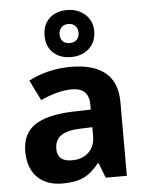

<svg xmlns="http://www.w3.org/2000/svg" viewBox="-55 -822 671 876"><g transform="rotate(-5 280.5 -383.5)"><path d="M394.5 0 367.7 -68.8H364.3Q329.1 -24.9 292.2 -7.8Q255.4 9.3 195.8 9.3Q123 9.3 81.1 -32.5Q39.1 -74.2 39.1 -151.4Q39.1 -231.9 95.5 -270.3Q151.9 -308.6 265.6 -313L353.5 -315.4V-337.9Q353.5 -415 274.9 -415Q213.9 -415 131.8 -378.4L85.9 -471.7Q173.8 -517.6 280.3 -517.6Q382.3 -517.6 436.8 -473.1Q491.2 -428.7 491.2 -337.9V0ZM353.5 -234.9 300.3 -232.9Q239.7 -231.4 210.4 -211.4Q181.2 -191.4 181.2 -150.4Q181.2 -92.3 248 -92.3Q295.9 -92.3 324.7 -119.9Q353.5 -147.5 353.5 -193.4ZM400.4 -670.9Q400.4 -621.6 368.2 -591.8Q335.9 -562 285.2 -562Q234.4 -562 203.6 -591.1Q172.9 -620.1 172.9 -669.9Q172.9 -718.8 203.4 -748Q233.9 -777.3 285.2 -777.3Q335 -777.3 367.7 -747.3Q400.4 -717.3 400.4 -670.9ZM328.6 -669.9Q328.6 -689.9 316.4 -701.7Q304.2 -713.4 285.2 -713.4Q266.1 -713.4 253.9 -701.7Q241.7 -689.9 241.7 -669.9Q241.7 -649.4 252.7 -637.7Q263.7 -626 285.2 -626Q304.2 -626 316.4 -637.7Q328.6 -649.4 328.6 -669.9Z"/></g></svg>

Font: Bpm'online Open Sans
Style: Bold
Weight: 700
Foundry: Ascender Corporation
Version: Version 1.10